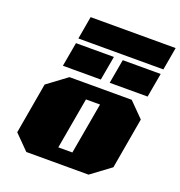

<svg xmlns="http://www.w3.org/2000/svg" viewBox="-158 -1047 1105 1180"><g transform="rotate(20 394.5 -457.0)"><path d="M207 -765 233 -914H789L763 -765ZM175 -575 203 -733H451L423 -575ZM481 -575 509 -733H757L729 -575ZM145 0 51 -95 109 -428 237 -523H644L738 -428L680 -95L552 0ZM320 -94H412L471 -429H379Z"/></g></svg>

Font: Tomorrow ExtraBold
Style: Italic
Weight: 800
Italic angle: -10°
Designer: Tony de Marco, Monica Rizzolli
Foundry: Just in Type
Version: Version 2.002